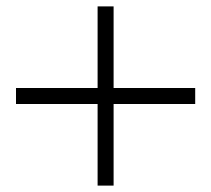

<svg xmlns="http://www.w3.org/2000/svg" viewBox="-20 -654 660 600"><path d="M285 -74V-634H335V-74ZM30 -329V-379H590V-329Z"/></svg>

Font: Unbounded ExtraLight
Style: Regular
Weight: 250
Designer: Luke Prowse, Jean-Baptiste Morizot, Fátima Lázaro, Florian Runge
Foundry: NaN
Version: Version 1.701;gftools[0.9.28.dev5+ged2979d]